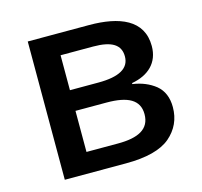

<svg xmlns="http://www.w3.org/2000/svg" viewBox="-84 -631 760 723"><g transform="rotate(-15 296.0 -269.5)"><path d="M529.8 -401.9C529.8 -504.4 439.9 -539.1 321.8 -539.1H83V0H321.8C401.9 0 459.5 -15.1 494.6 -44.9C529.3 -74.7 546.9 -112.8 546.9 -159.2C546.9 -196.8 534.7 -225.6 510.7 -245.6C486.3 -265.1 456.5 -277.3 421.9 -282.2V-286.1C487.8 -297.9 529.8 -336.9 529.8 -401.9ZM421.9 -390.1C421.9 -343.8 381.3 -320.8 299.8 -320.8H189V-457H315.9C389.6 -457 421.9 -435.1 421.9 -390.1ZM437 -161.1C437 -102.5 390.6 -80.1 312 -80.1H189V-240.2H310.1C392.6 -240.2 437 -217.3 437 -161.1Z"/></g></svg>

Font: Noto Reveo Sans
Style: Regular
Weight: 500
Designer: Monotype Design Team
Foundry: Monotype Imaging Inc.
Version: Version 2.007